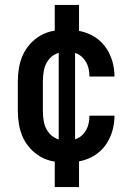

<svg xmlns="http://www.w3.org/2000/svg" viewBox="-20 -648 540 775"><path d="M247 8Q220 8 193.5 3Q167 -2 143.5 -15.5Q120 -29 101.5 -49.5Q83 -70 72 -94.5Q61 -119 56.5 -146Q52 -173 52 -200V-320Q52 -347 56.5 -374Q61 -401 72 -425.5Q83 -450 101.5 -470.5Q120 -491 143.5 -504.5Q167 -518 193.5 -523Q220 -528 247 -528Q273 -528 298 -523.5Q323 -519 346 -508Q369 -497 387.5 -479Q406 -461 418 -438.5Q430 -416 436 -391Q442 -366 442 -341V-339H341V-340Q341 -360 335.5 -378.5Q330 -397 317 -412Q304 -427 285.5 -433.5Q267 -440 247 -440Q226 -440 206 -430.5Q186 -421 173.5 -403Q161 -385 157 -363.5Q153 -342 153 -320V-200Q153 -178 157 -156.5Q161 -135 173.5 -117Q186 -99 206 -89.5Q226 -80 247 -80Q267 -80 285.5 -86.5Q304 -93 317 -108Q330 -123 335.5 -141.5Q341 -160 341 -180V-181H442V-179Q442 -154 436 -129Q430 -104 418 -81.5Q406 -59 387.5 -41Q369 -23 346 -12Q323 -1 298 3.5Q273 8 247 8ZM201 107V-44H217V-476H201V-628H299V-476H283V-44H299V107Z"/></svg>

Font: Iosevka Custom Semibold
Style: Regular
Weight: 600
Designer: Belleve Invis
Foundry: Belleve Invis
Version: Version 27.0.2; ttfautohint (v1.8.4)